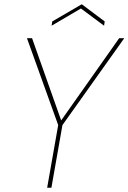

<svg xmlns="http://www.w3.org/2000/svg" viewBox="-20 -884 605 904"><path d="M254 -295 107 -704H131L268 -317L541 -704H565L274 -295L222 0H202ZM473 -783 470 -763 361 -844 223 -763 226 -783 365 -864Z"/></svg>

Font: Poppins Thin
Style: Italic
Weight: 250
Italic angle: -10°
Designer: Ninad Kale (Devanagari), Jonny Pinhorn (Latin)
Foundry: Indian Type Foundry
Version: Version 3.200;PS 1.000;hotconv 16.6.54;makeotf.lib2.5.65590